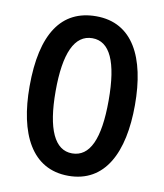

<svg xmlns="http://www.w3.org/2000/svg" viewBox="-82 -858 745 870"><g transform="rotate(10 290.0 -423.0)"><path d="M533 -424C533 -643 459 -790 291 -790C131 -790 48 -667 48 -425C48 -208 122 -56 291 -56C459 -56 533 -205 533 -424ZM168 -424C168 -599 209 -689 291 -689C371 -689 412 -602 412 -424C412 -245 371 -159 290 -159C210 -159 168 -249 168 -424Z"/></g></svg>

Font: Noto Sans Malayalam UI ExtraCondensed SemiBold
Style: Regular
Weight: 600
Width: 2
Designer: Jelle Bosma - Monotype Design Team
Foundry: Monotype Imaging Inc.
Version: Version 2.104